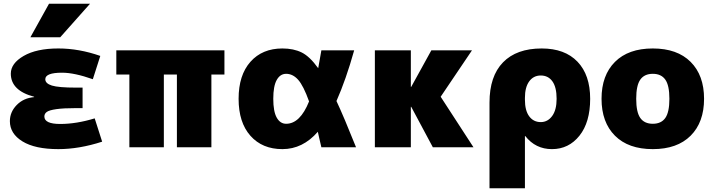

<svg xmlns="http://www.w3.org/2000/svg" viewBox="-20 -790 3825 1030"><path d="M163 -271Q38 -304 38 -395Q38 -450 107 -490Q176 -530 293 -530Q404 -530 518 -490L478 -365Q379 -400 313 -400Q223 -400 223 -365Q223 -342 258.5 -331Q294 -320 388 -320H423V-210H388Q321 -210 282.5 -204.5Q244 -199 231 -189.5Q218 -180 218 -165Q218 -125 303 -125Q390 -125 488 -155L528 -30Q405 10 293 10Q168 10 100.5 -31.5Q33 -73 33 -140Q33 -189 69.5 -226.5Q106 -264 163 -269ZM303 -590H143L243 -770H463Z M1114 -390V0H929V-390H859V0H674V-390H604V-520H1184V-390Z M1495 10Q1387 10 1323.5 -61.5Q1260 -133 1260 -260Q1260 -387 1323.5 -458.5Q1387 -530 1495 -530Q1555 -530 1598.5 -508.5Q1642 -487 1687 -424Q1690 -439 1704 -520H1880Q1836 -363 1785 -248Q1824 -165 1890 0H1704Q1700 -17 1693.5 -45Q1687 -73 1685 -83Q1604 10 1495 10ZM1638 -246Q1608 -330 1579.5 -362Q1551 -394 1515 -394Q1483 -394 1464.5 -361Q1446 -328 1446 -260Q1446 -192 1464.5 -159Q1483 -126 1515 -126Q1590 -126 1638 -246Z M2186 -324 2294 -520H2512L2344 -271L2520 0H2302L2186 -217H2184V0H1991V-520H2184V-324Z M2606 -240Q2606 -381 2678.5 -455.5Q2751 -530 2886 -530Q3010 -530 3078 -459Q3146 -388 3146 -260Q3146 -134 3088.5 -62Q3031 10 2941 10Q2853 10 2798 -60H2796V220H2606ZM2966 -260Q2966 -322 2943.5 -353.5Q2921 -385 2881 -385Q2842 -385 2819 -353.5Q2796 -322 2796 -265V-255Q2796 -197 2819 -166Q2842 -135 2881 -135Q2918 -135 2942 -167.5Q2966 -200 2966 -260Z M3279 -458Q3351 -530 3482 -530Q3613 -530 3685 -458Q3757 -386 3757 -260Q3757 -134 3685 -62Q3613 10 3482 10Q3351 10 3279 -62Q3207 -134 3207 -260Q3207 -386 3279 -458ZM3415 -157Q3437 -126 3482 -126Q3527 -126 3549 -157Q3571 -188 3571 -260Q3571 -332 3549 -363Q3527 -394 3482 -394Q3437 -394 3415 -363Q3393 -332 3393 -260Q3393 -188 3415 -157Z"/></svg>

Font: Mplus 1p Black
Style: Regular
Weight: 900
Version: Version 1.061